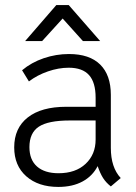

<svg xmlns="http://www.w3.org/2000/svg" viewBox="-20 -727 535 757"><path d="M365 -72Q345 -33 305.5 -11.5Q266 10 210 10Q131 10 83.5 -32Q36 -74 36 -146Q36 -222 89.5 -264Q143 -306 241 -306H357V-342Q357 -402 331 -431Q305 -460 251 -460Q211 -460 169 -445.5Q127 -431 94 -406L67 -450Q104 -481 152.5 -497.5Q201 -514 252 -514Q333 -514 375 -472.5Q417 -431 417 -353V-144Q417 -67 456 -25L417 8Q398 -7 386.5 -25Q375 -43 365 -72ZM357 -177V-252H255Q170 -252 133 -227.5Q96 -203 96 -147Q96 -97 126 -70.5Q156 -44 211 -44Q278 -44 317.5 -81Q357 -118 357 -177ZM202 -707H251L375 -565H307L227 -654L146 -565H79Z"/></svg>

Font: Bellota Text
Style: Regular
Weight: 400
Designer: Kemie Guaida
Foundry: Kemie Guaida
Version: Version 4.001